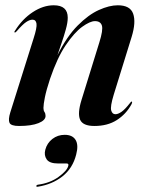

<svg xmlns="http://www.w3.org/2000/svg" viewBox="-20 -468 554 727"><path d="M36 -345Q32.5 -346 37 -352Q64.5 -396 104 -422Q143.5 -448 183.5 -448Q236.5 -448 236.5 -401Q236.5 -382.5 229.2 -356.5Q222 -330.5 212.8 -304.2Q203.5 -278 197.5 -259Q233 -330 274 -371.2Q315 -412.5 354.5 -430.2Q394 -448 426 -448Q473 -448 484.2 -416Q495.5 -384 478.5 -328.5L410.5 -109Q397 -64.5 401 -50Q405 -35.5 417 -35.5Q427 -35.5 440 -44.5Q453 -53.5 471.5 -77Q476.5 -84 478.5 -83.5Q482.5 -82.5 477.5 -72.5Q457.5 -36 422.5 -13.5Q387.5 9 337.5 9Q293.5 9 283.2 -15Q273 -39 288.5 -89L356 -307Q371 -354.5 365.8 -371.2Q360.5 -388 339.5 -388Q321 -388 291.2 -366.5Q261.5 -345 229 -297Q196.5 -249 169.5 -169.5Q155.5 -127 150 -99.8Q144.5 -72.5 144.5 -59Q144.5 -49.5 148.5 -43.8Q152.5 -38 152.5 -29Q152.5 -12.5 125.8 -1.8Q99 9 52 9Q21.5 9 16 -3Q10.5 -15 19 -42.5L107 -322Q120.5 -363.5 118.2 -378.5Q116 -393.5 103 -393.5Q92.5 -393.5 79 -384.5Q65.5 -375.5 43 -349.5Q38.5 -344.5 36 -345ZM200 151Q167.5 151 156.8 135.5Q146 120 151.5 99Q158 74 178.2 58.2Q198.5 42.5 225 42.5Q254.5 42.5 266.2 61.8Q278 81 268.5 117Q255.5 169 216.5 199.8Q177.5 230.5 123 239Q117.5 240 117.5 236.5Q118 232.5 122.5 231.5Q169 225.5 201.5 202Q234 178.5 238.5 160Q241 151 232.5 151Z"/></svg>

Font: Fraunces 144pt S000 SemiBold
Style: Italic
Weight: 600
Italic angle: -16°
Version: Version 1.000; ttfautohint (v1.8.3)